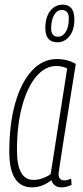

<svg xmlns="http://www.w3.org/2000/svg" viewBox="-20 -796 359 826"><path d="M244 10Q227 10 216 1.5Q205 -7 201 -21Q184 -7 163 1.5Q142 10 117 10Q20 10 20 -144Q20 -261 45 -350.5Q70 -440 116.5 -491Q163 -542 225 -542Q270 -542 306 -521Q286 -396 272.5 -311.5Q259 -227 251 -175.5Q243 -124 239 -97.5Q235 -71 233.5 -60.5Q232 -50 232 -48Q232 -20 256 -20Q268 -20 286 -27L288 -1Q267 10 244 10ZM198 -47 269 -501Q250 -512 222 -512Q174 -512 136 -467Q98 -422 75.5 -340.5Q53 -259 53 -149Q53 -22 124 -22Q143 -22 163 -29Q183 -36 198 -47ZM227 -614Q175 -614 175 -675Q175 -722 196 -749Q217 -776 249 -776Q300 -776 300 -713Q300 -667 279 -640.5Q258 -614 227 -614ZM230 -638Q250 -638 263 -659Q276 -680 276 -716Q276 -753 246 -753Q225 -753 212.5 -731Q200 -709 200 -673Q200 -638 230 -638Z"/></svg>

Font: Georama Condensed ExtraLight
Style: Italic
Weight: 200
Width: 3
Italic angle: -9°
Designer: Jean-Baptiste Levee
Foundry: Production Type
Version: Version 1.000